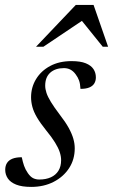

<svg xmlns="http://www.w3.org/2000/svg" viewBox="-28 -724 444 754"><path d="M57.5 -106.5Q61.5 -87.5 66.5 -73Q71.5 -58.5 81.5 -44Q92 -29 102.8 -24Q113.5 -19 126 -19Q152.5 -19 171.8 -27.8Q191 -36.5 201.5 -53.5Q212 -70.5 212 -95Q212 -110 206.5 -126.8Q201 -143.5 188.2 -164.2Q175.5 -185 152.5 -213Q130 -241 117 -263.2Q104 -285.5 99 -304.8Q94 -324 94 -342Q94 -381 113.5 -413.2Q133 -445.5 168.8 -464.8Q204.5 -484 253 -484Q288 -484 308.8 -475.5Q329.5 -467 339 -452.8Q348.5 -438.5 348.5 -420Q348.5 -406.5 342.2 -396.2Q336 -386 322.8 -380.5Q309.5 -375 288 -375Q287 -395 282.5 -407.8Q278 -420.5 268.5 -433Q259.5 -445 248.2 -450.8Q237 -456.5 223 -456.5Q189.5 -456.5 169.5 -438.8Q149.5 -421 149.5 -387.5Q149.5 -374.5 154.5 -359.2Q159.5 -344 172 -323.5Q184.5 -303 206.5 -274Q229 -245 241.8 -221.8Q254.5 -198.5 260 -179.2Q265.5 -160 265.5 -141.5Q265.5 -97.5 243.2 -63.5Q221 -29.5 182.5 -9.8Q144 10 94.5 10Q58 10 35.5 1Q13 -8 2.8 -23.2Q-7.5 -38.5 -7.5 -57Q-7.5 -73 -0.5 -84Q6.5 -95 21 -100.8Q35.5 -106.5 57.5 -106.5ZM113.5 -540.5 269.5 -704.5H339.5L396.5 -540.5H375.5L284 -654H311.5L142.5 -540.5Z"/></svg>

Font: Newsreader 48pt
Style: Italic
Weight: 400
Italic angle: -17°
Version: Version 1.003